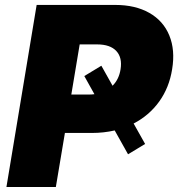

<svg xmlns="http://www.w3.org/2000/svg" viewBox="-20 -747 718 767"><path d="M5.7 0 126.4 -727.3H440.3Q520.6 -727.3 576.5 -695.5Q632.5 -663.7 656.4 -605.3Q680.4 -546.9 667.6 -470.2Q655.9 -396.7 615.8 -341.1Q575.6 -285.5 513.8 -253.6L559.7 -171.9L491.5 -130.7L438.2 -225.9Q394.2 -215.9 348 -215.9H239.3L203.1 0ZM384.9 -484.4 429.7 -404.5Q455.3 -430 461.6 -470.2Q469.1 -517 444.6 -543.3Q420.1 -569.6 367.9 -569.6H298.3L264.9 -369.3H333.8Q347.3 -369.3 357.2 -370.7L316.8 -443.2Z"/></svg>

Font: Karasuma Gothic
Style: Italic
Weight: 900
Italic angle: -9.39999°
Designer: Rasmus Andersson / Ryoko Nishizuka
Foundry: Genbu
Version: Version 1.00